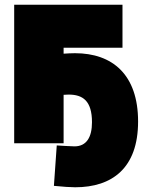

<svg xmlns="http://www.w3.org/2000/svg" viewBox="-20 -576 609 812"><path d="M40 30H249V-175C257 -175 267 -176 270 -176C330 -176 369 -150 369 -59C369 4 346 43 295 43C280 43 236 40 220 39L208 210C248 214 278 216 298 216C454 216 564 135 564 -62C564 -261 455 -351 297 -351C281 -351 266 -350 249 -349V-374H498V-556H40Z"/></svg>

Font: Repo ExtraBlack
Style: Regular
Weight: 400
Designer: Stefan Peev
Foundry: Context Ltd
Version: Version 001.502